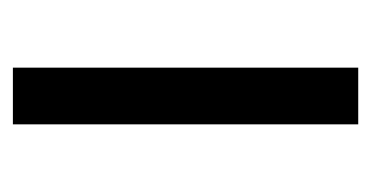

<svg xmlns="http://www.w3.org/2000/svg" viewBox="-159 -417 576 298"><g transform="rotate(-90 129.0 -268.0)"><path d="M173 0H85V-536H173Z"/></g></svg>

Font: Noto Sans Balinese
Style: Regular
Weight: 400
Designer: Aditya Bayu, David Williams
Foundry: David Williams
Version: Version 2.003